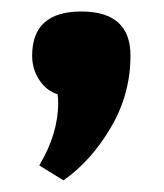

<svg xmlns="http://www.w3.org/2000/svg" viewBox="-20 -161 284 332"><path d="M35.6 -64.9Q35.6 -141.1 120.6 -141.1Q205.6 -141.1 205.6 -64.9Q205.6 2 171.6 59.6Q137.7 117.2 89.8 150.9L47.9 125Q80.6 70.3 80.6 17.1Q80.6 10.7 79.6 2Q60.5 -3.9 48.1 -22.5Q35.6 -41 35.6 -64.9Z"/></svg>

Font: Odor Mean Chey
Style: Regular
Weight: 400
Designer: Danh Hong
Version: Version 8.002; ttfautohint (v1.8.3)